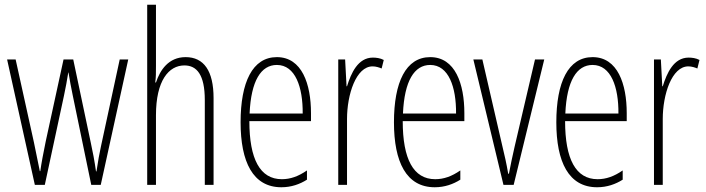

<svg xmlns="http://www.w3.org/2000/svg" viewBox="-20 -780 2980 810"><path d="M287 -377 365 0H405L521 -529H485L406 -163C398 -125 395 -109 387 -57H385C379 -100 371 -142 363 -178L289 -529H248L173 -184C164 -141 154 -88 150 -58H148C140 -98 132 -138 123 -180L46 -529H10L127 0H169L250 -377C257 -409 263 -443 268 -474H269C274 -443 280 -410 287 -377Z M638 -503V-760H601V0H638V-294C638 -440 692 -504 758 -504C810 -504 844 -465 844 -358V0H881V-366C881 -481 840 -539 763 -539C691 -539 655 -484 638 -432H635C638 -455 638 -472 638 -503Z M1148 -539C1045 -539 995 -433 995 -264C995 -97 1047 10 1167 10C1209 10 1245 -3 1275 -22V-61C1239 -36 1205 -24 1169 -24C1077 -24 1032 -109 1032 -269H1292V-303C1292 -425 1254 -539 1148 -539ZM1148 -506C1226 -506 1258 -412 1257 -301H1033C1039 -439 1081 -506 1148 -506Z M1553 -537C1490 -537 1461 -471 1444 -416H1442L1436 -529H1407V0H1444V-278C1444 -381 1482 -500 1552 -500C1566 -500 1581 -495 1590 -491L1599 -527C1584 -535 1567 -537 1553 -537Z M1795 -539C1692 -539 1642 -433 1642 -264C1642 -97 1694 10 1814 10C1856 10 1892 -3 1922 -22V-61C1886 -36 1852 -24 1816 -24C1724 -24 1679 -109 1679 -269H1939V-303C1939 -425 1901 -539 1795 -539ZM1795 -506C1873 -506 1905 -412 1904 -301H1680C1686 -439 1728 -506 1795 -506Z M2104 0H2147L2276 -529H2237L2151 -161C2142 -122 2134 -84 2127 -47H2124C2117 -89 2108 -128 2099 -165L2015 -529H1977Z M2480 -539C2377 -539 2327 -433 2327 -264C2327 -97 2379 10 2499 10C2541 10 2577 -3 2607 -22V-61C2571 -36 2537 -24 2501 -24C2409 -24 2364 -109 2364 -269H2624V-303C2624 -425 2586 -539 2480 -539ZM2480 -506C2558 -506 2590 -412 2589 -301H2365C2371 -439 2413 -506 2480 -506Z M2885 -537C2822 -537 2793 -471 2776 -416H2774L2768 -529H2739V0H2776V-278C2776 -381 2814 -500 2884 -500C2898 -500 2913 -495 2922 -491L2931 -527C2916 -535 2899 -537 2885 -537Z"/></svg>

Font: Noto Sans Telugu ExtraCondensed ExtraLight
Style: Regular
Weight: 200
Width: 2
Designer: Jelle Bosma - Monotype Design Team
Foundry: Monotype Imaging Inc.
Version: Version 2.005